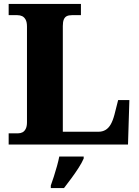

<svg xmlns="http://www.w3.org/2000/svg" viewBox="-20 -734 707 975"><path d="M24 0V-57H72Q84 -57 94 -62Q104 -67 110.5 -79.5Q117 -92 117 -113V-599Q117 -622 110 -634.5Q103 -647 92.5 -652Q82 -657 68 -657H24V-714H391V-657H345Q329 -657 319 -652Q309 -647 304 -635Q299 -623 299 -602V-65H480Q500 -65 515.5 -74Q531 -83 542 -102Q553 -121 561 -151L580 -226H637L630 0ZM238 208Q245 189 253.5 162.5Q262 136 269.5 109Q277 82 281 61H405V71Q396 92 379 118.5Q362 145 342 172Q322 199 305 221H238Z"/></svg>

Font: Noto Serif Thai ExtraBold
Style: Regular
Weight: 800
Version: Version 2.001